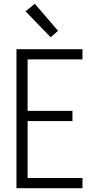

<svg xmlns="http://www.w3.org/2000/svg" viewBox="-20 -995 515 1015"><path d="M67 0V-735H416V-681H126V-409H363V-355H126V-54H416V0ZM248 -798 115 -935 164 -975 287 -832Z"/></svg>

Font: Iosevka QP Light
Style: Regular
Weight: 300
Designer: Belleve Invis
Foundry: Belleve Invis
Version: Version 20.0.0; ttfautohint (v1.8.4)